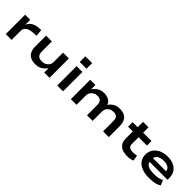

<svg xmlns="http://www.w3.org/2000/svg" viewBox="312 -2122 3513 3513"><g transform="rotate(45 2068.0 -366.0)"><path d="M100 0V-501H232V-374H233Q256 -432 310.5 -467Q365 -502 442 -507L507 -511L521 -377L417 -369Q334 -362 292.5 -327Q251 -292 251 -242V0Z M867 10Q799 10 748 -13.5Q697 -37 669.5 -89Q642 -141 642 -227V-501H792V-239Q792 -195 806.5 -166.5Q821 -138 849 -125Q877 -112 918 -112Q966 -112 1003.5 -131.5Q1041 -151 1061.5 -183Q1082 -215 1082 -250V-501H1232V0H1095V-105H1089Q1052 -52 998.5 -21Q945 10 867 10Z M1418 -596V-742H1593V-596ZM1432 0V-501H1582V0Z M1784 0V-501H1918V-392H1922Q1945 -426 1975.5 -453Q2006 -480 2046.5 -495.5Q2087 -511 2135 -511Q2208 -511 2258.5 -483Q2309 -455 2328 -402H2335Q2364 -448 2415 -479.5Q2466 -511 2546 -511Q2613 -511 2663 -487Q2713 -463 2739.5 -409.5Q2766 -356 2766 -269V0H2618V-264Q2618 -332 2590.5 -360.5Q2563 -389 2506 -389Q2458 -389 2422 -369.5Q2386 -350 2366.5 -318.5Q2347 -287 2347 -252V0H2202V-264Q2202 -331 2171.5 -360Q2141 -389 2089 -389Q2041 -389 2006 -367.5Q1971 -346 1951 -315Q1931 -284 1931 -253V0Z M3243 10Q3126 10 3064.5 -44.5Q3003 -99 3003 -202V-384H2881V-501H3012V-641H3153V-501H3369V-384H3153V-209Q3153 -159 3183.5 -136.5Q3214 -114 3273 -114Q3300 -114 3324 -117Q3348 -120 3369 -128L3390 -16Q3358 -2 3323 4Q3288 10 3243 10Z M3815 10Q3704 10 3625 -21Q3546 -52 3505 -110Q3464 -168 3464 -248Q3464 -324 3502.5 -383Q3541 -442 3613 -476.5Q3685 -511 3785 -511Q3874 -511 3940.5 -480Q4007 -449 4043 -390.5Q4079 -332 4079 -249V-207H3580V-299H3973L3951 -277Q3950 -344 3907 -375Q3864 -406 3786 -406Q3731 -406 3691 -391Q3651 -376 3629 -345.5Q3607 -315 3607 -269V-254Q3607 -204 3629.5 -171Q3652 -138 3700.5 -121.5Q3749 -105 3826 -105Q3885 -105 3936 -114.5Q3987 -124 4022 -147L4063 -46Q4021 -17 3954.5 -3.5Q3888 10 3815 10Z"/></g></svg>

Font: Nunito Sans 7pt Expanded
Style: Bold
Weight: 700
Width: 7
Designer: Vernon Adams
Foundry: Vernon Adams
Version: Version 3.101;gftools[0.9.27]